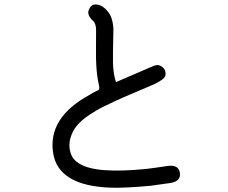

<svg xmlns="http://www.w3.org/2000/svg" viewBox="-20 -827 1040 877"><path d="M801.8 -37.1Q806.6 1 758.8 8.8L668 21.5Q554.7 32.2 485.4 30.3Q246.1 21.5 222.7 -127.9Q197.3 -289.1 388.7 -393.6Q405.3 -404.3 429.7 -416Q437.5 -418.9 429.7 -448.2Q421.9 -485.4 419.9 -529.3Q418 -546.9 418.5 -608.9Q418.9 -670.9 418.9 -688.5Q418.9 -719.7 404.3 -732.4Q376 -758.8 385.7 -782.2Q395.5 -806.6 416.5 -806.6Q437.5 -806.6 455.6 -791.5Q473.6 -776.4 482.4 -759.8Q490.2 -746.1 494.1 -726.6Q498 -707 498 -693.4Q495.1 -549.8 496.1 -537.1Q498 -486.3 509.8 -452.1Q580.1 -482.4 596.7 -489.3Q680.7 -526.4 688.5 -528.3Q706.1 -533.2 720.7 -521.5Q740.2 -506.8 735.4 -481.4Q732.4 -465.8 684.6 -442.4Q662.1 -432.6 600.6 -406.7Q539.1 -380.9 505.9 -365.2Q465.8 -346.7 446.3 -336.9Q426.8 -327.1 395.5 -307.1Q364.3 -287.1 343.8 -266.6Q312.5 -236.3 301.3 -194.8Q290 -153.3 308.6 -113.3Q338.9 -58.6 456.1 -49.8Q536.1 -43.9 650.4 -55.7Q676.8 -58.6 748 -69.3Q795.9 -75.2 801.8 -37.1Z"/></svg>

Font: irohamaru Regular
Style: Regular
Weight: 400
Designer: [Source Han Sans]
Ryoko NISHIZUKA  (kana & ideographs); Paul D. Hunt (Latin, Greek & Cyrillic); Wenlong ZHANG  (bopomofo
Version: Version 1.00